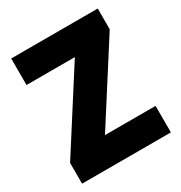

<svg xmlns="http://www.w3.org/2000/svg" viewBox="-168 -833 897 953"><g transform="rotate(-30 280.0 -357.0)"><path d="M27 0H536V-152H246L529 -595V-714H33V-562H310L27 -119Z"/></g></svg>

Font: Noto Sans Georgian SemiCondensed Black
Style: Regular
Weight: 900
Width: 4
Designer: Monotype Design Team, Akaki Razmadze
Foundry: Google LLC
Version: Version 2.005